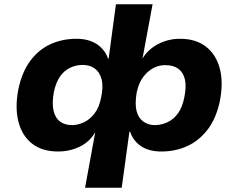

<svg xmlns="http://www.w3.org/2000/svg" viewBox="-20 -696 1111 896"><path d="M377 180 425 -82H426Q400 -35 353 -12Q306 11 251 11Q177 11 130 -25.5Q83 -62 66 -128Q49 -194 66 -281Q83 -361 122 -413Q161 -465 216 -490Q271 -515 337 -515Q393 -515 431 -490.5Q469 -466 484 -423H487L521 -676H692L645 -423Q672 -467 719 -491Q766 -515 820 -515Q894 -515 941 -478.5Q988 -442 1005.5 -377Q1023 -312 1006 -224Q989 -144 949.5 -92Q910 -40 854.5 -14.5Q799 11 733 11Q675 11 638 -14Q601 -39 587 -82H584L548 180ZM318 -112Q346 -113 373 -126Q400 -139 421.5 -167Q443 -195 452 -241Q463 -293 454 -326.5Q445 -360 422 -376.5Q399 -393 366 -393Q335 -393 307.5 -380Q280 -367 260.5 -339.5Q241 -312 231 -265Q222 -213 230 -179Q238 -145 260.5 -128.5Q283 -112 318 -112ZM704 -112Q735 -113 762.5 -126Q790 -139 810.5 -167Q831 -195 840 -241Q851 -294 842.5 -327Q834 -360 811 -376Q788 -392 753 -392Q725 -393 698 -379.5Q671 -366 649.5 -338.5Q628 -311 618 -265Q609 -213 617 -179.5Q625 -146 648.5 -129Q672 -112 704 -112Z"/></svg>

Font: Nunito Sans 7pt SemiExpanded ExtraBold
Style: Italic
Weight: 800
Width: 6
Italic angle: -9°
Designer: Vernon Adams
Foundry: Vernon Adams
Version: Version 3.101;gftools[0.9.27]